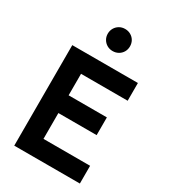

<svg xmlns="http://www.w3.org/2000/svg" viewBox="-231 -1081 1051 1191"><g transform="rotate(30 295.0 -485.5)"><path d="M540 0H70V-720H540V-593H206V-439H480V-312H206V-127H540ZM225 -892Q225 -914 235.5 -932Q246 -950 264 -960.5Q282 -971 304.5 -971Q327 -971 345.2 -960.5Q363.5 -950 373.8 -932Q384 -914 384 -892Q384 -870 373.8 -852Q363.5 -834 345.2 -823.5Q327 -813 304.5 -813Q282 -813 264 -823.5Q246 -834 235.5 -852Q225 -870 225 -892Z"/></g></svg>

Font: Hauora ExtraBold
Style: Regular
Weight: 800
Designer: Wayne Shih
Foundry: WCYS
Version: Version 1.001